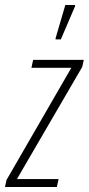

<svg xmlns="http://www.w3.org/2000/svg" viewBox="-50 -750 356 770"><path d="M-30 0 -24 -28 236 -478H76L83 -510H286L280 -482L18 -32H185L178 0ZM173 -592V-597L212 -730H251V-725L194 -592Z"/></svg>

Font: Saira UltraCondensed Thin
Style: Italic
Weight: 250
Width: 1
Italic angle: -12°
Designer: Hector Gatti with collaboration of the Omnibus-Type team
Foundry: Omnibus-Type
Version: Version 1.101